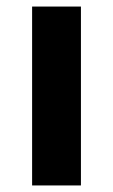

<svg xmlns="http://www.w3.org/2000/svg" viewBox="-20 -566 345 586"><path d="M227 0H78V-546H227Z"/></svg>

Font: Noto Sans Sinhala
Style: Bold
Weight: 700
Designer: Jelle Bosma - Monotype Design Team
Foundry: Monotype Imaging Inc.
Version: Version 2.006; ttfautohint (v1.8.4.7-5d5b)